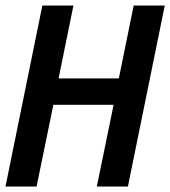

<svg xmlns="http://www.w3.org/2000/svg" viewBox="-25 -678 619 698"><path d="M-5 0 129 -658H242L188 -393H407L461 -658H574L440 0H327L388 -297H169L108 0Z"/></svg>

Font: Codetta
Style: Bold Italic
Weight: 700
Italic angle: -11°
Designer: Ulrich Proeller
Foundry: PROSA GmbH
Version: Version 2.00;September 29, 2018;FontCreator 11.5.0.2427 64-b